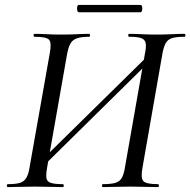

<svg xmlns="http://www.w3.org/2000/svg" viewBox="-20 -763 776 783"><path d="M143 -72 128 -88 606 -558 620 -542ZM12 0Q8 0 8 -6Q8 -12 12 -12Q45 -12 62 -17.5Q79 -23 88 -39Q97 -55 101 -83L183 -546Q191 -589 180 -601Q169 -613 121 -613Q117 -613 117 -619Q117 -625 121 -625Q144 -625 171.5 -623.5Q199 -622 228 -622Q265 -622 293.5 -623.5Q322 -625 344 -625Q347 -625 347 -619Q347 -613 344 -613Q311 -613 293 -606.5Q275 -600 266.5 -584Q258 -568 253 -539L172 -79Q167 -50 169.5 -36Q172 -22 188 -17Q204 -12 236 -12Q240 -12 240 -6Q240 0 236 0Q213 0 185 -1Q157 -2 122 -2Q91 -2 62 -1Q33 0 12 0ZM399 0Q396 0 396 -6Q396 -12 399 -12Q433 -12 451 -17.5Q469 -23 477.5 -39Q486 -55 490 -83L571 -544Q577 -573 574 -587.5Q571 -602 556 -607.5Q541 -613 507 -613Q503 -613 503 -619Q503 -625 507 -625Q530 -625 557.5 -623.5Q585 -622 620 -622Q651 -622 680.5 -623.5Q710 -625 732 -625Q736 -625 736 -619Q736 -613 732 -613Q699 -613 681.5 -607.5Q664 -602 655.5 -586.5Q647 -571 642 -542L561 -79Q553 -36 565 -24Q577 -12 624 -12Q628 -12 628 -6Q628 0 624 0Q601 0 572.5 -1Q544 -2 513 -2Q477 -2 448.5 -1Q420 0 399 0ZM301 -713Q297 -713 295 -721Q293 -729 295 -736Q297 -743 301 -743H552Q558 -743 559.5 -736Q561 -729 559.5 -721Q558 -713 552 -713Z"/></svg>

Font: Cormorant Medium
Style: Italic
Weight: 500
Italic angle: -10°
Designer: Christian Thalmann (Catharsis Fonts)
Foundry: Catharsis Fonts
Version: Version 4.000